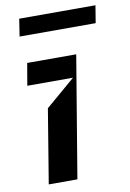

<svg xmlns="http://www.w3.org/2000/svg" viewBox="-85 -797 574 849"><g transform="rotate(-10 202.5 -372.0)"><path d="M62.5 -744.3 50.4 -666.2H392L404.8 -744.3ZM192.5 0 283.4 -545.5H63.2L46.2 -446H251.4L118.6 -332.4L63.9 0Z"/></g></svg>

Font: Riot Sans 2.0
Style: Bold Italic
Weight: 600
Italic angle: -9.39999°
Designer: Rasmus Andersson
Foundry: rsms
Version: Version 3.006;hotconv 1.0.109;makeotfexe 2.5.65596